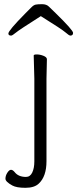

<svg xmlns="http://www.w3.org/2000/svg" viewBox="-20 -740 369 917"><path d="M39 146Q6 128 6 113.5Q6 99 15 85Q24 71 32.5 71Q41 71 50 82Q68 105 104 105Q124 105 134 84Q144 63 144 31V-364L141 -475Q141 -480 156 -480Q171 -480 187.5 -473.5Q204 -467 204 -457L202 -364V30Q202 103 165 137Q144 157 101.5 157Q59 157 39 146ZM50 82ZM33 -570Q20 -570 20 -580Q20 -594 100 -675L131 -706Q141 -716 150.5 -718Q160 -720 181 -720Q202 -720 213.5 -708.5Q225 -697 245 -678Q329 -596 329 -583Q329 -570 316 -570Q310 -570 293 -585Q276 -600 178 -661L175 -663L172 -661Q71 -597 55 -583.5Q39 -570 33 -570Z"/></svg>

Font: LXGW WenKai TC Light
Style: Regular
Weight: 300
Designer: LXGW / Fontworks Inc.
Foundry: LXGW / Fontworks Inc.
Version: Version 1.330